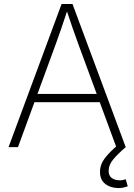

<svg xmlns="http://www.w3.org/2000/svg" viewBox="-20 -748 683 976"><path d="M23.4 0 293 -727.5H348.6L619.1 0H571.3L379.4 -520.5Q364.7 -560.1 348.9 -605.7Q333 -651.4 314.5 -708H326.7Q308.1 -650.9 292.2 -605.2Q276.4 -559.6 262.2 -520.5L71.3 0ZM139.6 -228.5V-270.5H502.9V-228.5ZM583 208Q542.5 208 515.4 187Q488.3 166 488.3 126Q488.3 87.9 513.7 55.2Q539.1 22.5 577.6 -9.3L619.1 0Q580.1 33.2 556.2 61.5Q532.2 89.8 532.2 120.6Q532.2 144.5 547.6 156.5Q563 168.5 589.4 168.5Q597.7 168.5 605.2 167Q612.8 165.5 619.1 163.1L629.4 199.2Q619.6 202.6 608.2 205.3Q596.7 208 583 208Z"/></svg>

Font: Inter 20pt ExtraLight
Style: Regular
Weight: 250
Version: Version 4.001;git-66647c0bb